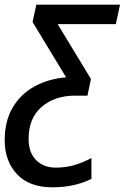

<svg xmlns="http://www.w3.org/2000/svg" viewBox="-50 -559 532 819"><path d="M173 240Q75 240 22.5 184Q-30 128 -30 39Q-30 -42 4 -100Q38 -158 97.5 -190.5Q157 -223 232 -229L89 -465L105 -539H462L444 -456H196L338 -222L323 -151H270Q183 -151 127.5 -103Q72 -55 72 34Q72 92 104 124Q136 156 188 156Q232 156 269.5 144.5Q307 133 340 115V204Q306 221 264.5 230.5Q223 240 173 240Z"/></svg>

Font: Noto Sans SemiCondensed Medium
Style: Italic
Weight: 500
Width: 4
Italic angle: -12°
Designer: Monotype Design Team
Foundry: Monotype Imaging Inc.
Version: Version 2.013; ttfautohint (v1.8.4.7-5d5b)